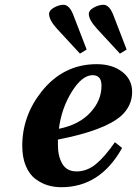

<svg xmlns="http://www.w3.org/2000/svg" viewBox="-20 -770 572 802"><path d="M185 -712Q185 -727 206 -738.5Q227 -750 245 -750Q271 -750 288 -703L342 -563L314 -546L218 -650Q185 -686 185 -712ZM351 -712Q351 -727 372 -738.5Q393 -750 412 -750Q438 -750 455 -703L509 -563L481 -546L385 -650Q351 -687 351 -712ZM73 -161Q73 -286 154 -388Q245 -502 384 -502Q449 -502 490.5 -470Q532 -438 532 -386Q532 -328 486 -286Q417 -225 222 -187V-163Q222 -117 240.5 -85.5Q259 -54 300 -54Q343 -54 380 -84Q417 -114 460 -176L490 -152Q399 12 236 12Q206 12 179.5 4Q153 -4 128 -22.5Q103 -41 88 -76.5Q73 -112 73 -161ZM226 -232Q310 -249 357 -299.5Q404 -350 404 -412Q404 -456 367 -456Q323 -456 280 -387Q237 -318 226 -232Z"/></svg>

Font: Heuristica
Style: Bold Italic
Weight: 700
Italic angle: -13°
Version: Version 1.0.2